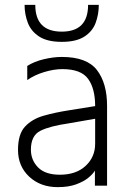

<svg xmlns="http://www.w3.org/2000/svg" viewBox="-20 -766 535 789"><path d="M234 -594Q175 -594 141.5 -615.5Q108 -637 94.5 -672Q81 -707 81 -746H125Q125 -636 234 -636Q342 -636 342 -746H386Q386 -707 373 -672Q360 -637 326.5 -615.5Q293 -594 234 -594ZM226 -48Q293 -48 332 -84.5Q371 -121 371 -175V-278L262 -259Q185 -248 146 -228.5Q107 -209 107 -151Q107 -108 136.5 -78Q166 -48 226 -48ZM217 3Q146 3 100 -40Q54 -83 54 -150Q54 -215 83 -246Q112 -277 159.5 -290.5Q207 -304 262 -312.5Q317 -321 371 -330Q371 -402 342 -442Q313 -482 236 -482Q202 -482 162 -470Q122 -458 92 -437V-495Q120 -513 159.5 -522.5Q199 -532 234 -532Q337 -532 378.5 -478Q420 -424 420 -331V-3H370V-65Q362 -51 343 -35.5Q324 -20 293 -8.5Q262 3 217 3Z"/></svg>

Font: LXGW 975 Gothic SC 200W
Style: Regular
Weight: 200
Version: Version 2.01;February 25, 2021